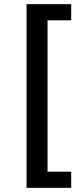

<svg xmlns="http://www.w3.org/2000/svg" viewBox="-20 -725 373 925"><path d="M108 180V-705H323V-627H209V102H323V180Z"/></svg>

Font: Nunito Sans 12pt SemiBold
Style: Regular
Weight: 600
Designer: Vernon Adams
Foundry: Vernon Adams
Version: Version 3.101;gftools[0.9.27]